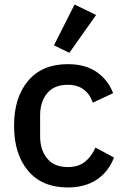

<svg xmlns="http://www.w3.org/2000/svg" viewBox="-20 -815 549 847"><path d="M279 12Q166 12 104 -61.5Q42 -135 42 -260Q42 -385 104 -458.5Q166 -532 279 -532Q357 -532 407 -497Q457 -462 479 -404L389 -362Q378 -398 350 -419.5Q322 -441 279 -441Q219 -441 188 -403.5Q157 -366 157 -306V-214Q157 -154 188 -116Q219 -78 279 -78Q326 -78 355 -101.5Q384 -125 401 -164L483 -120Q458 -56 406 -22Q354 12 279 12ZM404 -749 286 -582 218 -615 309 -795Z"/></svg>

Font: IBM Plex Sans Medium
Style: Regular
Weight: 500
Designer: Mike Abbink, Paul van der Laan, Pieter van Rosmalen
Foundry: Bold Monday
Version: Version 3.201